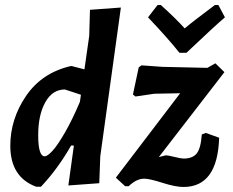

<svg xmlns="http://www.w3.org/2000/svg" viewBox="-20 -734 926 764"><path d="M849 -714 875 -665Q836 -632 722 -524H694Q648 -582 569 -665L607 -714H620Q678 -662 715 -621Q744 -646 835 -714ZM266 -471 316 -458 335 -591 338 -695 461 -704 379 -112 375 -5 252 4 274 -155H263Q210 -62 143 9H124Q21 -29 21 -154Q21 -260 83.5 -352Q146 -444 261 -471ZM837 -482 873 -447 612 -109 640 -116Q648 -116 674.5 -109.5Q701 -103 710 -103Q746 -103 762.5 -123Q779 -143 783 -199L799 -205L852 -186Q846 10 710 10Q678 10 626.5 -6.5Q575 -23 554 -23Q523 -23 492 7H478L441 -27L697 -363L594 -361L519 -350L509 -358L532 -466L543 -474L626 -468L805 -464ZM132 -196Q132 -112 158 -112Q169 -112 189.5 -134.5Q210 -157 239.5 -208.5Q269 -260 298 -329L302 -357L238 -378Q189 -378 160.5 -327.5Q132 -277 132 -196Z"/></svg>

Font: Alegreya Sans
Style: Bold Italic
Weight: 700
Italic angle: -7°
Designer: Juan Pablo del Peral
Foundry: Huerta Tipografica
Version: Version 2.007